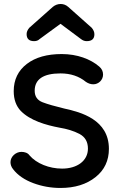

<svg xmlns="http://www.w3.org/2000/svg" viewBox="-20 -916 600 952"><path d="M149 -712C160 -712 169 -715 176 -722L280 -798L382 -722C391 -715 400 -712 410 -712C435 -712 448 -723 448 -746C448 -757 444 -767 435 -778L318 -882C297 -901 265 -901 242 -882L125 -778C116 -767 112 -757 112 -747C112 -724 124 -712 149 -712ZM280 16C351 16 409 -2 454 -38C498 -73 520 -120 520 -178C520 -323 381 -360 298 -378C253 -389 217 -399 191 -409C165 -419 152 -438 152 -466C152 -523 195 -552 280 -552C330 -552 372 -538 406 -510C418 -502 430 -498 443 -498C468 -498 491 -519 491 -546C491 -562 485 -575 472 -586C429 -623 363 -648 286 -648C214 -648 156 -632 113 -599C70 -566 48 -521 48 -464C48 -423 60 -390 83 -366C130 -318 207 -296 275 -283C312 -277 345 -267 374 -252C402 -237 416 -213 416 -179C416 -119 363 -80 288 -80C224 -80 161 -105 126 -146C118 -158 102 -163 86 -163C59 -163 32 -140 32 -112C32 -100 36 -88 45 -77C68 -47 102 -24 145 -8C188 8 233 16 280 16Z"/></svg>

Font: Dongle
Style: Regular
Weight: 400
Designer: Yanghee Ryu
Foundry: Yanghee Ryu
Version: Version 2.000